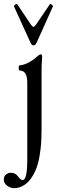

<svg xmlns="http://www.w3.org/2000/svg" viewBox="-67 -716 304 1007"><path d="M8 271Q-12 271 -29.5 258Q-47 245 -47 225Q-47 208 -35 199Q-23 190 -11 190Q14 190 27 209Q36 221 41.5 224.5Q47 228 52 228Q76 228 76 121V-281Q76 -346 37 -346Q33 -346 31.5 -353Q30 -360 31.5 -367Q33 -374 37 -374Q55 -374 80 -386.5Q105 -399 128 -420Q140 -431 147 -431Q154 -431 154 -417Q152 -393 151.5 -374Q151 -355 151 -339V-41Q151 -16 150 11Q149 38 146 64Q141 109 131 144.5Q121 180 104 207Q85 239 59.5 255Q34 271 8 271ZM109 -478Q99 -478 93 -492L7 -681Q5 -686 12 -691Q19 -698 24 -693L95 -587Q104 -575 109 -575Q113 -575 122 -587L194 -693Q197 -699 205 -691Q213 -685 210 -681L125 -492Q122 -486 118.5 -482Q115 -478 109 -478Z"/></svg>

Font: Junicode Two Beta Condensed
Style: Regular
Weight: 400
Width: 3
Designer: Peter S. Baker
Foundry: Briery Creek Software
Version: Version 1.053; ttfautohint (v1.8.4)